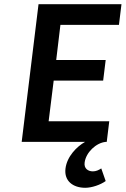

<svg xmlns="http://www.w3.org/2000/svg" viewBox="-20 -674 597 912"><path d="M83 0H384C345 22 298 69 291 127C284 186 327 218 385 218C416 218 457 204 482 186L461 126C449 134 436 140 421 140C399 140 378 127 382 98C388 50 437 4 482 0H487L499 -98H211L235 -291H470L482 -389H247L267 -556H545L557 -654H163Z"/></svg>

Font: Falling Sky
Style: Obl
Weight: 400
Designer: Paul D. Hunt
Foundry: Adobe Systems Incorporated
Version: Version 1.02